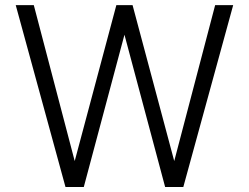

<svg xmlns="http://www.w3.org/2000/svg" viewBox="-20 -743 989 763"><path d="M672.4 -103 835 -722.7H906.7L708.5 0H636.2L474.6 -605L313 0H240.2L42.5 -722.7H114.3L276.9 -103L442.4 -722.7H506.8Z"/></svg>

Font: Giphurs Light
Style: Regular
Weight: 300
Version: Version 0.920; ttfautohint (v1.8.4.7-5d5b)